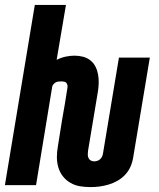

<svg xmlns="http://www.w3.org/2000/svg" viewBox="-29 -755 649 783"><path d="M340 8Q318 8 297 4.5Q276 1 258 -9.5Q240 -20 227.5 -36Q215 -52 209 -72Q203 -92 203 -114Q203 -136 207 -158L224 -265Q230 -298 235.5 -331Q241 -364 246 -397Q247 -402 246 -407.5Q245 -413 241.5 -417Q238 -421 232.5 -422Q227 -423 222 -423Q216 -423 210 -422.5Q204 -422 199 -419.5Q194 -417 189.5 -412Q185 -407 184 -402L118 0H-9L113 -735H240L202 -511Q220 -520 238.5 -524Q257 -528 275 -528Q293 -528 310 -523.5Q327 -519 340 -508.5Q353 -498 360.5 -483Q368 -468 371 -451Q374 -434 373.5 -416Q373 -398 370 -380L330 -140Q329 -133 329 -125Q329 -117 332 -110.5Q335 -104 341 -100.5Q347 -97 355 -97Q361 -97 367.5 -99Q374 -101 379 -105.5Q384 -110 387 -116Q390 -122 391 -129L456 -520H582L514 -112Q511 -93 503 -75Q495 -57 481.5 -42.5Q468 -28 450.5 -18Q433 -8 414.5 -2.5Q396 3 377.5 5.5Q359 8 340 8Z"/></svg>

Font: Iosevka SS04 XBd Ex Obl
Style: Regular
Weight: 800
Width: 7
Italic angle: -9°
Monospace: yes
Designer: Belleve Invis
Foundry: Belleve Invis
Version: Version 19.0.0; ttfautohint (v1.8.4)